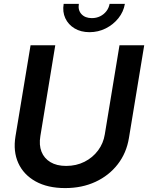

<svg xmlns="http://www.w3.org/2000/svg" viewBox="-20 -962 767 994"><path d="M317.4 11.7Q226.6 11.7 164.3 -22.9Q102.1 -57.6 74.7 -117.9Q47.4 -178.2 60.1 -255.9L138.2 -727.5H266.1L189 -257.8Q181.2 -211.4 194.8 -176.8Q208.5 -142.1 241 -122.6Q273.4 -103 322.3 -103Q375 -103 417.5 -124.5Q460 -146 487.5 -182.9Q515.1 -219.7 522.5 -266.1L598.6 -727.5H726.6L647.5 -247.6Q634.8 -169.9 589.6 -111.6Q544.4 -53.2 474.6 -20.8Q404.8 11.7 317.4 11.7ZM443.4 -795.4Q398.9 -795.4 366.2 -814.9Q333.5 -834.5 318.1 -867.7Q302.7 -900.9 309.6 -941.9H388.2Q382.8 -909.2 401.9 -888.7Q420.9 -868.2 455.6 -868.2Q479 -868.2 498.3 -877.7Q517.6 -887.2 530.5 -903.8Q543.5 -920.4 547.4 -941.9H626.5Q619.6 -900.9 593 -867.7Q566.4 -834.5 527.3 -814.9Q488.3 -795.4 443.4 -795.4Z"/></svg>

Font: Inter 28pt SemiBold
Style: Italic
Weight: 600
Italic angle: -9.3988°
Designer: Rasmus Andersson
Foundry: rsms
Version: Version 4.001;git-66647c0bb